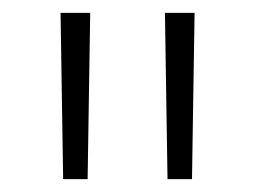

<svg xmlns="http://www.w3.org/2000/svg" viewBox="-20 -720 397 298"><path d="M74 -700H120L116 -442H78ZM236 -700H282L278 -442H240Z"/></svg>

Font: Montserrat Alternates Light
Style: Regular
Weight: 300
Designer: Julieta Ulanovsky
Foundry: Julieta Ulanovsky
Version: Version 7.200